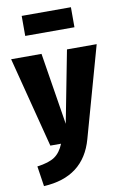

<svg xmlns="http://www.w3.org/2000/svg" viewBox="-116 -829 715 1114"><g transform="rotate(-10 242.0 -272.5)"><path d="M345 0Q286 213 50 225L32 106Q101 97 135.5 73.5Q170 50 190 0H127L-10 -533H169L237 -109L319 -533H494ZM384 -652H94V-770H384Z"/></g></svg>

Font: Fira Sans Condensed ExtraBold
Style: Regular
Weight: 800
Width: 3
Designer: Carrois Corporate & Edenspiekermann AG
Foundry: Carrois Corporate GbR & Edenspiekermann AG
Version: Version 4.203